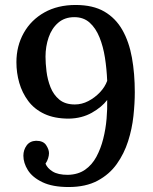

<svg xmlns="http://www.w3.org/2000/svg" viewBox="-20 -736 617 772"><path d="M256 16Q191 16 150.5 -3.5Q110 -23 92 -52Q74 -81 74 -110Q74 -133 87 -151Q100 -169 125 -170Q154 -170 165.5 -152.5Q177 -135 177 -120Q177 -111 173.5 -99.5Q170 -88 163 -78Q170 -60 191.5 -46.5Q213 -33 253 -33Q294 -34 322 -53.5Q350 -73 367.5 -105.5Q385 -138 395 -177.5Q405 -217 408.5 -258Q412 -299 411 -334Q389 -305 349 -282.5Q309 -260 257 -259Q199 -259 158.5 -278Q118 -297 93.5 -330Q69 -363 57.5 -403Q46 -443 46 -486Q46 -551 75.5 -603.5Q105 -656 158.5 -686Q212 -716 284 -716Q354 -716 399.5 -689.5Q445 -663 472 -615.5Q499 -568 510.5 -504Q522 -440 522 -365Q522 -321 516.5 -269.5Q511 -218 495 -168Q479 -118 449.5 -76.5Q420 -35 372.5 -9.5Q325 16 256 16ZM281 -316Q309 -316 335 -329.5Q361 -343 381.5 -364.5Q402 -386 411 -411Q409 -459 402 -504Q395 -549 380 -586Q365 -623 340.5 -645Q316 -667 279 -667Q240 -667 214 -644.5Q188 -622 175.5 -585.5Q163 -549 163 -508Q163 -482 167 -449Q171 -416 183 -385.5Q195 -355 218.5 -335.5Q242 -316 281 -316Z"/></svg>

Font: Lora Medium
Style: Regular
Weight: 500
Designer: Olga Karpushina, Alexei Vanyashin (Cyrillic)
Foundry: Cyreal
Version: Version 3.004